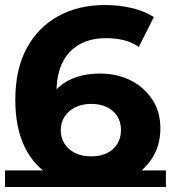

<svg xmlns="http://www.w3.org/2000/svg" viewBox="-22 -732 681 765"><path d="M352 12Q256 12 185.5 -28Q115 -68 77 -145Q39 -222 39 -335Q39 -456 84.5 -540Q130 -624 210.5 -668Q291 -712 396 -712Q452 -712 503 -700Q554 -688 591 -664L531 -545Q502 -565 469 -572.5Q436 -580 400 -580Q309 -580 256 -525Q203 -470 203 -362Q203 -344 203.5 -322Q204 -300 209 -278L164 -320Q183 -359 213 -385.5Q243 -412 284.5 -425.5Q326 -439 376 -439Q444 -439 498 -412Q552 -385 584.5 -336Q617 -287 617 -221Q617 -150 581.5 -97.5Q546 -45 486.5 -16.5Q427 12 352 12ZM-2 13V-53H639V13ZM343 -109Q377 -109 403.5 -121.5Q430 -134 445 -158Q460 -182 460 -213Q460 -261 427.5 -289.5Q395 -318 341 -318Q305 -318 278 -304.5Q251 -291 235.5 -267.5Q220 -244 220 -213Q220 -183 235 -159.5Q250 -136 277 -122.5Q304 -109 343 -109Z"/></svg>

Font: Montserrat Underline Thin
Style: Bold
Weight: 700
Version: Version 9.000